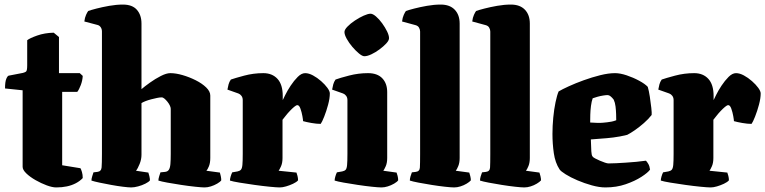

<svg xmlns="http://www.w3.org/2000/svg" viewBox="-20 -820 3348 840"><path d="M226 0Q209 0 184.5 -9Q160 -18 135.5 -32Q111 -46 95 -61.5Q79 -77 79 -90V-425L2 -433Q2 -462 7.5 -475Q13 -488 18 -489L80 -501Q88 -503 93.5 -506.5Q99 -510 99 -534V-644Q110 -653 142.5 -664.5Q175 -676 215 -677L238 -658V-500H329L342 -488Q341 -468 333.5 -448Q326 -428 318 -418H252V-97L332 -84Q335 -79 338.5 -67.5Q342 -56 342 -41Q330 -28 312 -18.5Q294 -9 272.5 -4.5Q251 0 226 0Z M554 0Q542 0 518 -3Q494 -6 466.5 -11Q439 -16 415.5 -21Q392 -26 380 -30Q380 -38 383.5 -49Q387 -60 389 -66L406 -68Q423 -70 424.5 -87.5Q426 -105 426 -147V-682Q426 -693 420.5 -701Q415 -709 406 -711L349 -726Q351 -743 356.5 -755Q362 -767 366 -772Q377 -776 402 -782.5Q427 -789 458 -794.5Q489 -800 518 -800Q559 -800 579 -777Q599 -754 599 -717V-430Q613 -442 636 -458.5Q659 -475 683.5 -487.5Q708 -500 725 -500Q749 -500 778.5 -491.5Q808 -483 836 -469Q864 -455 882 -437.5Q900 -420 900 -402V-129Q900 -107 894 -92.5Q888 -78 883 -73L942 -65Q944 -58 946 -49Q948 -40 948 -31Q943 -24 930 -16.5Q917 -9 902.5 -4.5Q888 0 875 0Q863 0 834.5 -3Q806 -6 773 -11Q740 -16 712.5 -21Q685 -26 673 -30Q673 -38 676.5 -49Q680 -60 682 -66L702 -68Q713 -69 718.5 -77Q724 -85 725.5 -102Q727 -119 727 -147V-344Q727 -350 723 -358.5Q719 -367 712.5 -375Q706 -383 699.5 -388.5Q693 -394 687 -394Q679 -394 667 -391.5Q655 -389 641.5 -385.5Q628 -382 616.5 -377.5Q605 -373 599 -369V-143Q599 -123 591 -103Q583 -83 575 -73L629 -65Q631 -60 633.5 -49.5Q636 -39 636 -31Q631 -24 616 -16.5Q601 -9 584 -4.5Q567 0 554 0Z M1204 0Q1191 0 1160.5 -3Q1130 -6 1094 -11Q1058 -16 1028 -21Q998 -26 986 -30Q986 -37 989 -47.5Q992 -58 996 -66L1019 -70Q1029 -72 1034 -77.5Q1039 -83 1040.5 -98.5Q1042 -114 1042 -147V-382Q1042 -393 1036.5 -400.5Q1031 -408 1023 -411L975 -428Q977 -440 980 -451Q983 -462 990 -472Q1007 -478 1048 -489Q1089 -500 1132 -500Q1171 -500 1194 -475Q1217 -450 1217 -400V-382Q1219 -386 1228 -404.5Q1237 -423 1251.5 -445Q1266 -467 1282.5 -483.5Q1299 -500 1315 -500Q1331 -500 1349.5 -490Q1368 -480 1385 -465Q1402 -450 1412.5 -435.5Q1423 -421 1423 -411Q1423 -390 1415.5 -362Q1408 -334 1398.5 -310Q1389 -286 1383 -278Q1365 -278 1342.5 -282Q1320 -286 1306 -290Q1306 -295 1303 -312Q1300 -329 1294.5 -344.5Q1289 -360 1281 -360Q1276 -360 1267 -352.5Q1258 -345 1248 -334.5Q1238 -324 1229.5 -313Q1221 -302 1216 -296V-129Q1216 -107 1209.5 -92.5Q1203 -78 1199 -73L1277 -65Q1279 -60 1281.5 -50.5Q1284 -41 1284 -31Q1277 -23 1262 -16Q1247 -9 1231.5 -4.5Q1216 0 1204 0Z M1649 0Q1636 0 1607.5 -3Q1579 -6 1545.5 -11Q1512 -16 1484 -21Q1456 -26 1444 -30Q1444 -37 1447 -47.5Q1450 -58 1454 -66L1477 -70Q1487 -72 1492 -77Q1497 -82 1498.5 -98Q1500 -114 1500 -147V-382Q1500 -393 1494.5 -400.5Q1489 -408 1481 -411L1433 -428Q1435 -440 1438 -451Q1441 -462 1448 -472Q1467 -479 1507.5 -489.5Q1548 -500 1590 -500Q1631 -500 1652.5 -477.5Q1674 -455 1674 -417V-129Q1674 -107 1667.5 -92.5Q1661 -78 1657 -73L1715 -65Q1717 -60 1719.5 -50.5Q1722 -41 1722 -31Q1717 -24 1704 -16.5Q1691 -9 1676.5 -4.5Q1662 0 1649 0ZM1574 -574Q1565 -574 1550.5 -586Q1536 -598 1521.5 -615Q1507 -632 1497 -650Q1487 -668 1487 -680Q1487 -690 1500 -703.5Q1513 -717 1532.5 -730Q1552 -743 1571 -751.5Q1590 -760 1601 -760Q1611 -760 1625 -748Q1639 -736 1652 -718Q1665 -700 1673.5 -682.5Q1682 -665 1682 -653Q1682 -643 1670 -630Q1658 -617 1640.5 -604Q1623 -591 1605 -582.5Q1587 -574 1574 -574Z M1967 0Q1954 0 1927 -3Q1900 -6 1868.5 -11Q1837 -16 1811 -21Q1785 -26 1773 -30Q1773 -38 1776 -48.5Q1779 -59 1782 -66L1799 -68Q1816 -70 1817 -87Q1818 -104 1818 -147V-682Q1818 -690 1813.5 -698.5Q1809 -707 1798 -710L1739 -726Q1741 -743 1746.5 -755Q1752 -767 1756 -772Q1767 -776 1792 -782.5Q1817 -789 1848 -794.5Q1879 -800 1908 -800Q1948 -800 1969.5 -777.5Q1991 -755 1991 -717V-129Q1991 -108 1985 -93.5Q1979 -79 1974 -73L2033 -65Q2035 -60 2037.5 -49.5Q2040 -39 2040 -31Q2034 -24 2021.5 -16.5Q2009 -9 1994.5 -4.5Q1980 0 1967 0Z M2274 0Q2261 0 2234 -3Q2207 -6 2175.5 -11Q2144 -16 2118 -21Q2092 -26 2080 -30Q2080 -38 2083 -48.5Q2086 -59 2089 -66L2106 -68Q2123 -70 2124 -87Q2125 -104 2125 -147V-682Q2125 -690 2120.5 -698.5Q2116 -707 2105 -710L2046 -726Q2048 -743 2053.5 -755Q2059 -767 2063 -772Q2074 -776 2099 -782.5Q2124 -789 2155 -794.5Q2186 -800 2215 -800Q2255 -800 2276.5 -777.5Q2298 -755 2298 -717V-129Q2298 -108 2292 -93.5Q2286 -79 2281 -73L2340 -65Q2342 -60 2344.5 -49.5Q2347 -39 2347 -31Q2341 -24 2328.5 -16.5Q2316 -9 2301.5 -4.5Q2287 0 2274 0Z M2629 0Q2602 0 2569.5 -9Q2537 -18 2506.5 -31Q2476 -44 2454.5 -57.5Q2433 -71 2428 -79Q2409 -108 2403 -149.5Q2397 -191 2397 -234Q2397 -269 2400.5 -305.5Q2404 -342 2410.5 -373Q2417 -404 2424 -420Q2439 -429 2468.5 -442.5Q2498 -456 2534 -469Q2570 -482 2606 -491Q2642 -500 2671 -500Q2693 -500 2721.5 -490.5Q2750 -481 2776 -467Q2802 -453 2814 -440Q2819 -423 2823 -397Q2827 -371 2829.5 -348Q2832 -325 2831 -317Q2817 -299 2797 -281.5Q2777 -264 2757.5 -250.5Q2738 -237 2724 -230Q2692 -222 2663 -218.5Q2634 -215 2609.5 -213.5Q2585 -212 2565 -210Q2566 -176 2567 -158.5Q2568 -141 2572 -136Q2574 -132 2583.5 -127Q2593 -122 2604.5 -117Q2616 -112 2626.5 -108.5Q2637 -105 2642 -105Q2657 -105 2677 -106Q2697 -107 2719 -108.5Q2741 -110 2763.5 -112Q2786 -114 2806 -117Q2811 -112 2816.5 -102.5Q2822 -93 2824 -78Q2815 -65 2786.5 -46.5Q2758 -28 2717.5 -14Q2677 0 2629 0ZM2617 -283Q2627 -284 2636.5 -285Q2646 -286 2656 -288Q2666 -290 2676 -294Q2676 -305 2675.5 -321Q2675 -337 2673 -354Q2671 -371 2665 -384Q2658 -393 2652.5 -397.5Q2647 -402 2643.5 -403Q2640 -404 2638 -404Q2631 -404 2618.5 -402Q2606 -400 2593.5 -396.5Q2581 -393 2573 -390Q2568 -376 2565.5 -356.5Q2563 -337 2562.5 -318Q2562 -299 2562 -284Q2579 -283 2592 -282.5Q2605 -282 2617 -283Z M3089 0Q3076 0 3045.5 -3Q3015 -6 2979 -11Q2943 -16 2913 -21Q2883 -26 2871 -30Q2871 -37 2874 -47.5Q2877 -58 2881 -66L2904 -70Q2914 -72 2919 -77.5Q2924 -83 2925.5 -98.5Q2927 -114 2927 -147V-382Q2927 -393 2921.5 -400.5Q2916 -408 2908 -411L2860 -428Q2862 -440 2865 -451Q2868 -462 2875 -472Q2892 -478 2933 -489Q2974 -500 3017 -500Q3056 -500 3079 -475Q3102 -450 3102 -400V-382Q3104 -386 3113 -404.5Q3122 -423 3136.5 -445Q3151 -467 3167.5 -483.5Q3184 -500 3200 -500Q3216 -500 3234.5 -490Q3253 -480 3270 -465Q3287 -450 3297.5 -435.5Q3308 -421 3308 -411Q3308 -390 3300.5 -362Q3293 -334 3283.5 -310Q3274 -286 3268 -278Q3250 -278 3227.5 -282Q3205 -286 3191 -290Q3191 -295 3188 -312Q3185 -329 3179.5 -344.5Q3174 -360 3166 -360Q3161 -360 3152 -352.5Q3143 -345 3133 -334.5Q3123 -324 3114.5 -313Q3106 -302 3101 -296V-129Q3101 -107 3094.5 -92.5Q3088 -78 3084 -73L3162 -65Q3164 -60 3166.5 -50.5Q3169 -41 3169 -31Q3162 -23 3147 -16Q3132 -9 3116.5 -4.5Q3101 0 3089 0Z"/></svg>

Font: Texturina Medium 12pt Black
Style: Regular
Weight: 900
Version: Version 1.002